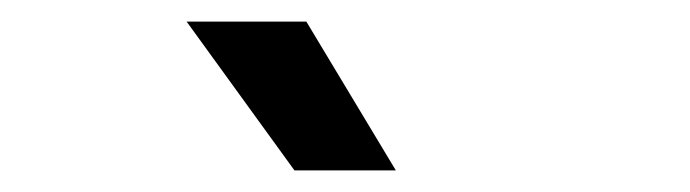

<svg xmlns="http://www.w3.org/2000/svg" viewBox="-20 -734 640 178"><path d="M347 -576 264 -714H153L253 -576Z"/></svg>

Font: Hibana 45 SubMedium
Style: Regular
Weight: 500
Width: 6
Designer: pygmalion
Foundry: ybstudio
Version: Version 2021.007;FEAKit 1.0